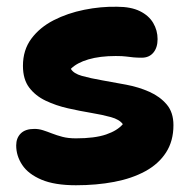

<svg xmlns="http://www.w3.org/2000/svg" viewBox="-20 -539 567 569"><path d="M205 10Q142 10 103 -6.5Q64 -23 46 -50Q28 -77 28 -108Q28 -130 41.5 -143.5Q55 -157 82 -157Q95 -157 107.5 -153Q120 -149 134 -143.5Q148 -138 165 -133.5Q182 -129 205 -129Q261 -129 294.5 -140.5Q328 -152 344 -171Q334 -185 308.5 -192Q283 -199 250 -204.5Q217 -210 181.5 -218Q146 -226 115.5 -240.5Q85 -255 66.5 -279.5Q48 -304 48 -344Q48 -391 73 -424.5Q98 -458 139 -479Q180 -500 229.5 -510Q279 -520 327 -519Q368 -519 394.5 -506Q421 -493 434 -471Q447 -449 447 -423Q447 -398 434.5 -383Q422 -368 400 -368Q386 -368 375.5 -369Q365 -370 354 -371.5Q343 -373 323 -373Q276 -373 242 -363Q208 -353 190 -335Q198 -321 223 -314Q248 -307 282.5 -301Q317 -295 354 -288Q391 -281 422.5 -267Q454 -253 474 -229.5Q494 -206 494 -168Q494 -121 472 -87Q450 -53 410.5 -31.5Q371 -10 318.5 0Q266 10 205 10Z"/></svg>

Font: Shantell Sans
Style: Bold
Weight: 700
Designer: Stephen Nixon, Anya Danilova, Shantell Martin
Foundry: Arrow Type
Version: Version 1.011;[c5ecc13dd]